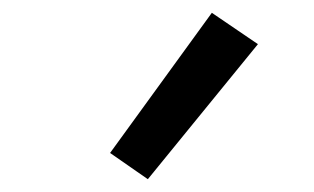

<svg xmlns="http://www.w3.org/2000/svg" viewBox="-20 -822 490 300"><path d="M211 -542 152 -583 311 -802 383 -753Z"/></svg>

Font: Iosevka Aile
Style: Regular
Weight: 400
Designer: Belleve Invis
Foundry: Belleve Invis
Version: Version 28.0.1; ttfautohint (v1.8.4)